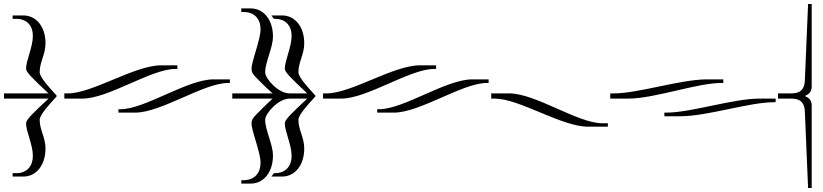

<svg xmlns="http://www.w3.org/2000/svg" viewBox="-30 -702 4104 958"><path d="M-10 -210H212C136 -139 100 -105 100 -87C100 -46 134 20 134 76C134 126 105 162 51 162H33V179H86C150 179 197 123 197 39C197 -17 168 -53 168 -104C168 -129 215 -180 252 -220V-226C215 -266 168 -317 168 -342C168 -393 197 -430 197 -486C197 -570 150 -625 86 -625H33V-608H51C105 -608 134 -573 134 -523C134 -467 100 -400 100 -359C100 -342 133 -310 212 -236H-10Z M1035 -306C904 -306 693 -157 571 -157H561V-140H644C775 -140 986 -288 1108 -288H1117V-306ZM291 -210H381C512 -210 723 -358 845 -358H855V-376H773C642 -376 431 -236 309 -236H291Z M1129 -210H1330C1316 -196 1298 -181 1255 -137C1238 -120 1225 -107 1225 -87C1225 -46 1270 55 1270 111C1270 161 1240 197 1186 197H1174V214H1221C1285 214 1332 158 1332 74C1332 18 1293 -53 1293 -104C1293 -135 1358 -210 1415 -210H1503C1427 -139 1391 -105 1391 -87C1391 -46 1425 20 1425 76C1425 126 1396 162 1342 162H1337L1324 179H1377C1441 179 1488 123 1488 39C1488 -17 1459 -53 1459 -104C1459 -129 1506 -180 1543 -220V-226C1506 -266 1459 -317 1459 -342C1459 -393 1488 -430 1488 -486C1488 -570 1441 -625 1377 -625H1324L1337 -608H1342C1396 -608 1425 -573 1425 -523C1425 -467 1391 -400 1391 -359C1391 -342 1424 -310 1503 -236H1415C1358 -236 1293 -310 1293 -341C1293 -392 1332 -464 1332 -520C1332 -604 1285 -660 1221 -660H1174V-642H1186C1240 -642 1270 -607 1270 -557C1270 -501 1225 -399 1225 -358C1225 -338 1238 -325 1255 -308C1298 -264 1316 -249 1330 -236H1129Z M2326 -306C2195 -306 1984 -157 1862 -157H1852V-140H1935C2066 -140 2277 -288 2399 -288H2408V-306ZM1582 -210H1672C1803 -210 2014 -358 2136 -358H2146V-376H2064C1933 -376 1722 -236 1600 -236H1582Z M2421 -210H2439C2561 -210 2772 -70 2903 -70H3003V-87H2975C2853 -87 2642 -236 2511 -236H2421Z M3015 -210H3105C3236 -210 3447 -288 3569 -288H3579V-306H3497C3366 -306 3155 -236 3033 -236H3015ZM3759 -210C3628 -210 3417 -140 3295 -140H3285V-122H3367C3498 -122 3709 -192 3831 -192H3840V-210Z M3852 -210H3911C3939 -210 3985 -210 3986 -142L4002 236H4020V210V-176C4020 -204 4003 -216 3989 -221V-225C4003 -230 4020 -242 4020 -270V-656V-682H4002L3986 -304C3985 -236 3939 -236 3911 -236H3852Z"/></svg>

Font: FoglihtenDeH02
Style: Regular
Weight: 500
Designer: gluk (gluksza@wp.pl|www.glukfonts.pl)
Version: Version 0.68